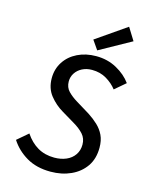

<svg xmlns="http://www.w3.org/2000/svg" viewBox="-128 -957 857 1056"><g transform="rotate(15 300.0 -429.0)"><path d="M262 12Q182 12 125 -21.5Q68 -55 34 -108L96 -161Q126 -116 167 -92Q208 -68 262 -68Q300 -68 330 -81Q360 -94 377 -119Q394 -144 394 -177Q394 -212 372.5 -236Q351 -260 315 -281L243 -324Q200 -349 168 -389Q136 -429 136 -487Q136 -539 162.5 -580Q189 -621 236 -644Q283 -667 342 -667Q407 -667 459.5 -638Q512 -609 542 -567L481 -515Q458 -545 422 -566.5Q386 -588 339 -588Q308 -588 283.5 -575.5Q259 -563 245 -541.5Q231 -520 231 -494Q231 -460 252.5 -438Q274 -416 304 -398L381 -351Q412 -331 436.5 -308Q461 -285 475 -255.5Q489 -226 489 -185Q489 -122 459 -78.5Q429 -35 377.5 -11.5Q326 12 262 12ZM338 -699 302 -751 474 -870 518 -799Z"/></g></svg>

Font: Source Code Pro ExtraLight Medium
Style: Italic
Weight: 500
Italic angle: -11°
Monospace: yes
Version: Version 1.016;hotconv 1.0.116;makeotfexe 2.5.65601